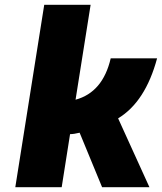

<svg xmlns="http://www.w3.org/2000/svg" viewBox="-20 -783 677 803"><path d="M165 -763H359L296 -366Q410 -397 443 -539H637Q588 -357 474 -288L605 0H407L313 -228Q289 -222 273 -222L238 0H44Z"/></svg>

Font: Exo Black
Style: Italic
Weight: 900
Italic angle: -9°
Designer: Natanael Gama
Foundry: Natanael Gama
Version: Version 1.500; ttfautohint (v1.6)